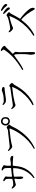

<svg xmlns="http://www.w3.org/2000/svg" viewBox="1866 -2668 867 4640"><g transform="rotate(-90 2300.0 -347.5)"><path d="M855 -496Q855 -461 833 -461Q826 -461 788 -466Q702 -476 617 -472Q613 -454 602 -358Q601 -348 600 -340Q574 -163 446 -35Q425 -14 401 5Q356 40 337 49Q318 58 317 40Q316 35 318 29Q505 -111 547 -343Q557 -400 557 -461L554 -465Q443 -465 356 -445L350 -438L354 -284Q353 -241 347 -232Q335 -213 315 -224Q287 -271 295 -339Q302 -403 302 -418Q302 -430 287 -432Q280 -433 179 -404Q161 -398 153 -397Q97 -421 65 -481Q65 -498 71 -505Q84 -501 113 -479Q137 -461 160 -461Q230 -461 296 -484Q303 -521 296 -616Q295 -624 295 -630Q285 -649 247 -677Q243 -680 240 -682Q239 -722 300 -688Q342 -665 358 -644L349 -592V-591L350 -496L356 -491L553 -513L561 -527Q561 -622 559 -640Q554 -675 543 -690Q540 -694 515 -711Q499 -722 497 -736Q534 -753 586 -720L617 -701L630 -685Q630 -678 620 -644Q616 -633 616 -624V-532Q616 -526 617 -520Q682 -514 746 -529Q812 -546 855 -496Z M1790 -638Q1790 -577 1736 -553Q1685 -530 1637 -557Q1587 -584 1587 -649Q1587 -703 1628 -737Q1652 -757 1680 -759Q1721 -762 1758 -732Q1776 -717 1782 -700Q1790 -677 1790 -638ZM1755 -652Q1755 -699 1714 -714Q1676 -728 1647 -702Q1630 -686 1626 -660Q1619 -611 1661 -589Q1698 -570 1730 -593Q1755 -612 1755 -652ZM1610 -562Q1610 -546 1591 -528Q1581 -519 1577 -512Q1571 -502 1527 -414Q1516 -391 1505 -374Q1353 -124 1137 7Q1089 36 1038 58Q1018 55 1025 37Q1223 -70 1374 -280Q1464 -405 1514 -538Q1514 -549 1507 -553L1268 -525Q1162 -509 1082 -485Q1037 -488 985 -556Q982 -560 975 -569Q970 -582 973 -592Q991 -591 1018 -568Q1034 -555 1045 -553Q1077 -546 1096 -549L1484 -592Q1491 -593 1520 -611Q1542 -624 1555 -617Q1579 -604 1606 -569Q1608 -565 1610 -562Z M2519 -708Q2519 -679 2497 -671Q2488 -669 2435 -667Q2430 -666 2425 -666L2240 -640Q2203 -637 2177 -639Q2137 -643 2099 -683Q2088 -694 2082 -706Q2082 -714 2089 -721Q2104 -721 2129 -703Q2142 -694 2151 -692Q2158 -690 2200 -691Q2328 -691 2436 -738Q2489 -734 2505 -723Q2514 -717 2519 -708ZM2078 15 2082 6Q2262 -91 2397 -266Q2479 -374 2521 -486L2516 -488Q2274 -461 2158 -430Q2119 -420 2083 -407Q2047 -410 2010 -456Q1984 -487 1983 -513Q2001 -512 2023 -492Q2036 -479 2048 -477L2082 -471L2506 -533Q2538 -560 2557 -555L2561 -553Q2580 -545 2605 -514Q2616 -501 2616 -494Q2618 -483 2589 -456Q2577 -445 2573 -439L2519 -345Q2391 -140 2219 -32Q2143 16 2103 28Q2089 33 2081 21Q2079 18 2078 15Z M3509 -659Q3475 -640 3424 -581Q3406 -559 3396 -548L3332 -487Q3324 -479 3319 -471Q3323 -465 3350 -438Q3374 -414 3366 -380Q3359 -353 3359 -302L3363 34Q3363 59 3342 65Q3319 71 3309 42Q3298 10 3298 -52Q3298 -57 3306 -105Q3316 -164 3312 -325Q3311 -394 3306 -413Q3299 -436 3288 -442Q3123 -322 3074 -291Q3009 -250 2949 -222Q2932 -220 2929 -229L2935 -247Q3269 -441 3423 -689Q3423 -707 3400 -730Q3385 -747 3385 -759Q3415 -769 3465 -734Q3514 -700 3511 -668Q3511 -663 3509 -659Z M4507 -606 4488 -610Q4432 -682 4359 -736L4357 -753Q4375 -767 4441 -728Q4508 -688 4521 -654Q4524 -648 4524 -643Q4524 -613 4507 -606ZM4443 -567Q4434 -545 4422 -542L4402 -547Q4371 -595 4287 -682Q4283 -686 4281 -689Q4281 -702 4286 -706Q4328 -701 4386 -652Q4443 -604 4443 -567ZM4390 49Q4279 -156 4148 -267Q4125 -252 4085 -197Q4069 -177 4060 -166Q3936 -31 3786 44Q3757 53 3756 35Q3756 31 3758 26Q3974 -109 4118 -325Q4192 -437 4235 -556Q4052 -517 3945 -466Q3905 -466 3861 -522L3842 -548L3844 -574Q3861 -573 3884 -553Q3896 -543 3906 -539Q3933 -528 4021 -548Q4027 -549 4031 -550Q4143 -574 4161 -580Q4216 -597 4252 -625Q4294 -613 4326 -567Q4326 -550 4307 -536Q4299 -530 4295 -525Q4286 -515 4260 -460Q4257 -456 4256 -452Q4205 -354 4168 -300L4169 -293Q4304 -193 4380 -98Q4408 -64 4422 -36Q4439 0 4429 36Q4419 72 4390 49Z"/></g></svg>

Font: cwTeXFangSong
Style: Medium
Weight: 500
Version: Version 1.17